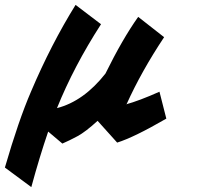

<svg xmlns="http://www.w3.org/2000/svg" viewBox="-115 -560 826 785"><path d="M399 -133Q454 -148 537 -185L565 -75Q432 2 364 23L284 -66Q235 -21 201.5 -3Q168 15 140 27L82 -22Q47 80 13 205L-95 125Q-39 -68 12 -186Q94 -379 194 -540L298 -461Q187 -289 118 -118Q227 -146 316 -259Q386 -401 450 -491L556 -408Q463 -268 403 -135Z"/></svg>

Font: Vampiro One
Style: Regular
Weight: 400
Designer: Riccardo De Franceschi
Foundry: Sorkin Type Co.
Version: Version 1.002